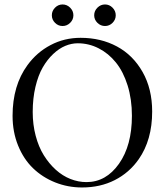

<svg xmlns="http://www.w3.org/2000/svg" viewBox="-20 -827 735 857"><path d="M414.8 -725.1Q400.4 -739.3 400.4 -758.8Q400.4 -778.3 414.8 -792.7Q429.2 -807.1 448.7 -807.1Q468.3 -807.1 482.4 -792.7Q496.6 -778.3 496.6 -758.8Q496.6 -739.3 482.4 -725.1Q468.3 -710.9 448.7 -710.9Q429.2 -710.9 414.8 -725.1ZM225.6 -725.1Q211.4 -739.3 211.4 -758.8Q211.4 -778.3 225.6 -792.7Q239.7 -807.1 259.3 -807.1Q278.8 -807.1 293.2 -792.7Q307.6 -778.3 307.6 -758.8Q307.6 -739.3 293.2 -725.1Q278.8 -710.9 259.3 -710.9Q239.7 -710.9 225.6 -725.1ZM327.1 -633.8Q299.3 -633.8 271.5 -622.3Q243.7 -610.8 217.3 -585.9Q190.9 -561 170.7 -525.9Q150.4 -490.7 138.2 -439.2Q126 -387.7 126 -327.1Q126 -271 139.2 -221.2Q152.3 -171.4 175.5 -134Q198.7 -96.7 229 -69.3Q259.3 -42 294.4 -28.1Q329.6 -14.2 366.2 -14.2Q453.1 -14.2 511 -95.9Q568.8 -177.7 568.8 -310.1Q568.8 -383.8 549.6 -445.6Q530.3 -507.3 497.3 -548.1Q464.4 -588.9 420.4 -611.3Q376.5 -633.8 327.1 -633.8ZM659.2 -329.1Q659.2 -202.1 599.1 -116.2Q557.1 -56.2 492.4 -23.2Q427.7 9.8 346.2 9.8Q282.7 9.8 226.1 -12.9Q169.4 -35.6 127.4 -76.2Q85.4 -116.7 60.8 -177.2Q36.1 -237.8 36.1 -310.1Q36.1 -445.3 102.5 -536.1Q144.5 -593.8 206.1 -626Q267.1 -658.2 339.8 -658.2Q430.2 -658.2 502 -619.6Q573.7 -581.1 616.5 -505.6Q659.2 -430.2 659.2 -329.1Z"/></svg>

Font: Linux Libertine Display G
Style: Regular
Weight: 400
Designer: Philipp H. Poll
Foundry: Philipp H. Poll
Version: Version 5.0.9